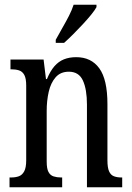

<svg xmlns="http://www.w3.org/2000/svg" viewBox="-20 -786 555 806"><path d="M20 0V-41H27Q45 -41 59 -46Q73 -51 81.5 -66.5Q90 -82 90 -113V-427Q90 -457 82 -471.5Q74 -486 60 -490.5Q46 -495 29 -495H24V-536H163L173 -454H177Q191 -488 208.5 -508Q226 -528 248.5 -537Q271 -546 300 -546Q363 -546 397 -499Q431 -452 431 -349V-113Q431 -82 438 -66.5Q445 -51 458.5 -46Q472 -41 489 -41H493V0H345V-347Q345 -411 328 -448Q311 -485 269 -485Q234 -485 213.5 -461.5Q193 -438 184.5 -400.5Q176 -363 176 -321V-108Q176 -78 183.5 -64Q191 -50 205 -45.5Q219 -41 236 -41H241V0ZM214 -619Q228 -645 242.5 -670Q257 -695 269.5 -719.5Q282 -744 289 -766H385V-756Q378 -743 362.5 -724Q347 -705 327.5 -684Q308 -663 287.5 -642.5Q267 -622 249 -606H214Z"/></svg>

Font: Noto Serif ExtraCondensed
Style: Regular
Weight: 400
Width: 2
Designer: Monotype Design Team
Foundry: Monotype Imaging Inc.
Version: Version 2.013